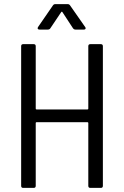

<svg xmlns="http://www.w3.org/2000/svg" viewBox="-20 -915 603 935"><path d="M420 -700H471Q481 -700 481 -690V-10Q481 0 471 0H420Q410 0 410 -10V-316Q410 -320 406 -320H158Q154 -320 154 -316V-10Q154 0 144 0H93Q83 0 83 -10V-690Q83 -700 93 -700H144Q154 -700 154 -690V-386Q154 -382 158 -382H406Q410 -382 410 -386V-690Q410 -700 420 -700ZM165 -783 238 -889Q242 -895 250 -895H309Q317 -895 321 -889L395 -783Q397 -781 397 -777Q397 -775 395 -773Q393 -771 389 -771H347Q340 -771 335 -778L284 -856Q283 -858 281 -858Q279 -858 278 -856L225 -777Q221 -771 213 -771H172Q166 -771 164 -774.5Q162 -778 165 -783Z"/></svg>

Font: Barlow Semi Condensed
Style: Regular
Weight: 400
Width: 4
Designer: Jeremy Tribby
Foundry: Tribby Type
Version: Version 1.408;December 10, 2018;FontCreator 11.5.0.2430 64-b